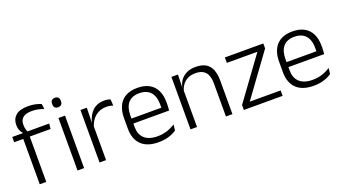

<svg xmlns="http://www.w3.org/2000/svg" viewBox="-57 -1171 2979 1676"><g transform="rotate(-20 1433.0 -333.0)"><path d="M232 -675.5Q269 -675.5 297.8 -669Q326.5 -662.5 351.5 -652L357.5 -603.5Q331.5 -613 306 -618.8Q280.5 -624.5 249 -624.5Q208.5 -624.5 184.2 -613.8Q160 -603 149.2 -583.5Q138.5 -564 138.5 -536V-533.5Q138.5 -514 143.2 -496.5Q148 -479 153.5 -465L111 -462.5V-470.5Q99 -483.5 89.2 -505Q79.5 -526.5 79.5 -554V-556.5Q79.5 -610.5 116 -643Q152.5 -675.5 232 -675.5ZM95.5 0V-449.5H156V0ZM11 -421V-470L119 -469.5L143 -470H354.5L349 -421ZM446.5 0V-487.5H507.5V0ZM477 -576.5Q457 -576.5 446.8 -587.5Q436.5 -598.5 436.5 -619V-622.5Q436.5 -642.5 446.8 -653.5Q457 -664.5 477 -664.5Q497.5 -664.5 507.5 -653.5Q517.5 -642.5 517.5 -622.5V-619Q517.5 -598.5 507.5 -587.5Q497.5 -576.5 477 -576.5Z M708 -301.5 692.5 -348 707.5 -350Q723.5 -417 765.5 -455.8Q807.5 -494.5 874 -494.5Q891.5 -494.5 905.5 -491.8Q919.5 -489 929.5 -485L933.5 -426Q921 -430.5 905 -433.5Q889 -436.5 870 -436.5Q813 -436.5 770 -402.2Q727 -368 708 -301.5ZM651 0V-487.5H710L706.5 -341L711.5 -336V0Z M1198.5 10.5Q1093 10.5 1038.5 -42.5Q984 -95.5 984 -193.5V-288.5Q984 -390.5 1034.8 -445Q1085.5 -499.5 1182.5 -499.5Q1247.5 -499.5 1291.5 -475Q1335.5 -450.5 1357.8 -404.5Q1380 -358.5 1380 -294V-276.5Q1380 -262 1379 -247.5Q1378 -233 1376.5 -218.5H1320.5Q1321.5 -240.5 1321.5 -260.2Q1321.5 -280 1321.5 -296.5Q1321.5 -345.5 1305.8 -379.8Q1290 -414 1259.2 -432Q1228.5 -450 1182.5 -450Q1114 -450 1079 -409.8Q1044 -369.5 1044 -293.5V-246L1044.5 -238V-187.5Q1044.5 -154 1054.2 -127Q1064 -100 1084.2 -80.8Q1104.5 -61.5 1135.2 -51.5Q1166 -41.5 1207 -41.5Q1254.5 -41.5 1295.2 -54.8Q1336 -68 1371.5 -91.5L1365.5 -37Q1334.5 -15.5 1292 -2.5Q1249.5 10.5 1198.5 10.5ZM1015.5 -218.5V-265H1363V-218.5Z M1825 0V-306Q1825 -349.5 1813.2 -381Q1801.5 -412.5 1774.5 -429.5Q1747.5 -446.5 1702 -446.5Q1660 -446.5 1629 -430.5Q1598 -414.5 1579 -386.5Q1560 -358.5 1553 -322.5L1540.5 -367.5H1554Q1560.5 -403.5 1581.2 -432.8Q1602 -462 1637.2 -479.8Q1672.5 -497.5 1723 -497.5Q1782 -497.5 1817.5 -475.5Q1853 -453.5 1869.2 -412.2Q1885.5 -371 1885.5 -312V0ZM1496 0V-487.5H1556.5L1553.5 -367L1556.5 -364V0Z M2351.5 -50.5V0H1991.5V-46L2276.5 -437H1992.5V-487.5H2349.5V-441.5L2064.5 -50.5Z M2639 10.5Q2533.5 10.5 2479 -42.5Q2424.5 -95.5 2424.5 -193.5V-288.5Q2424.5 -390.5 2475.2 -445Q2526 -499.5 2623 -499.5Q2688 -499.5 2732 -475Q2776 -450.5 2798.2 -404.5Q2820.5 -358.5 2820.5 -294V-276.5Q2820.5 -262 2819.5 -247.5Q2818.5 -233 2817 -218.5H2761Q2762 -240.5 2762 -260.2Q2762 -280 2762 -296.5Q2762 -345.5 2746.2 -379.8Q2730.5 -414 2699.8 -432Q2669 -450 2623 -450Q2554.5 -450 2519.5 -409.8Q2484.5 -369.5 2484.5 -293.5V-246L2485 -238V-187.5Q2485 -154 2494.8 -127Q2504.5 -100 2524.8 -80.8Q2545 -61.5 2575.8 -51.5Q2606.5 -41.5 2647.5 -41.5Q2695 -41.5 2735.8 -54.8Q2776.5 -68 2812 -91.5L2806 -37Q2775 -15.5 2732.5 -2.5Q2690 10.5 2639 10.5ZM2456 -218.5V-265H2803.5V-218.5Z"/></g></svg>

Font: Anek Telugu Light
Style: Regular
Weight: 300
Version: Version 1.003